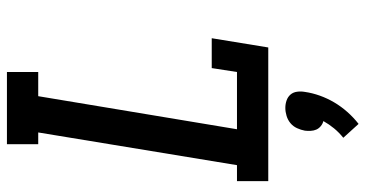

<svg xmlns="http://www.w3.org/2000/svg" viewBox="-264 -511 1029 540"><g transform="rotate(-90 250.0 -240.5)"><path d="M11 0V-88H56L148 -647H115V-735H318V-647H250L157 -88H318L329 -159H413L387 0ZM172 254 133 211Q148 199 159.5 185Q171 171 180 155Q172 153 165.5 147.5Q159 142 156 135Q153 128 152.5 119.5Q152 111 153 103Q155 92 160 81Q165 70 174 62.5Q183 55 194.5 51.5Q206 48 217 48Q228 48 238 51.5Q248 55 254.5 62.5Q261 70 262.5 81Q264 92 262 103Q259 124 251.5 145Q244 166 232.5 185.5Q221 205 205.5 222.5Q190 240 172 254Z"/></g></svg>

Font: Iosevka Curly Slab SmBdObl
Style: Regular
Weight: 600
Italic angle: -9°
Monospace: yes
Designer: Belleve Invis
Foundry: Belleve Invis
Version: Version 11.0.0; ttfautohint (v1.8.3)